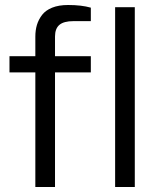

<svg xmlns="http://www.w3.org/2000/svg" viewBox="-20 -752 642 772"><path d="M122.1 0V-460.9H18.1V-525.9H122.1V-605Q122.1 -630.4 128.4 -651.6Q134.8 -672.9 148.9 -691.7Q163.1 -710.4 189.7 -721.2Q216.3 -731.9 253.9 -731.9Q307.6 -731.9 345.2 -721.2V-667H274.9Q236.8 -667 219 -652.1Q201.2 -637.2 201.2 -605V-525.9H345.2V-460.9H201.2V0ZM442.9 0V-723.1H522V0Z"/></svg>

Font: Archivo Expanded Light
Style: Regular
Weight: 300
Width: 7
Designer: Hector Gatti
Foundry: Omnibus-Type
Version: Version 2.001